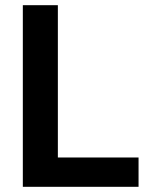

<svg xmlns="http://www.w3.org/2000/svg" viewBox="-20 -720 577 740"><path d="M203 -700V-113H514V0H68V-700Z"/></svg>

Font: Albert Sans
Style: Bold
Weight: 700
Designer: Andreas Rasmussen
Foundry: a.Foundry
Version: Version 1.025